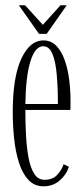

<svg xmlns="http://www.w3.org/2000/svg" viewBox="-20 -676 309 708"><path d="M140.5 11Q106.5 11 84.2 -13.2Q62 -37.5 49.5 -77.5Q37 -117.5 32 -165.8Q27 -214 27 -262.5Q27 -391.5 58.5 -459.2Q90 -527 139.5 -527Q168.5 -527 187.8 -507Q207 -487 218.5 -454.5Q230 -422 235 -383.2Q240 -344.5 240 -307Q240 -297.5 240 -288.5Q240 -279.5 239.5 -270.5H73.5Q73.5 -222 76 -176Q78.5 -130 85.5 -93.2Q92.5 -56.5 106.5 -34.8Q120.5 -13 144 -13Q174.5 -13 191.5 -31.8Q208.5 -50.5 214.5 -70.5L234 -61Q225 -32 200.2 -10.5Q175.5 11 140.5 11ZM139.5 -505.5Q109.5 -505.5 92.2 -450Q75 -394.5 73.5 -292.5H193.5Q193.5 -353 189.2 -401.2Q185 -449.5 173.2 -477.5Q161.5 -505.5 139.5 -505.5ZM124 -551 49.5 -656.5H72.5L138 -584.5L203 -656.5H226L152 -551Z"/></svg>

Font: Imbue 50pt ExtraLight
Style: Regular
Weight: 200
Designer: Tyler Finck
Foundry: Etcetera Type Company
Version: Version 1.102; ttfautohint (v1.8.3)